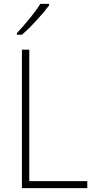

<svg xmlns="http://www.w3.org/2000/svg" viewBox="-20 -970 490 990"><path d="M233 -942V-950H188C159 -904 109 -844 67 -799V-791H93C140 -831 200 -897 233 -942ZM93 0H430V-36H131V-714H93Z"/></svg>

Font: Noto Sans Thai SemCond ExtLt
Style: Regular
Weight: 200
Width: 4
Designer: Monotype Design Team
Foundry: Monotype Imaging Inc.
Version: Version 2.002